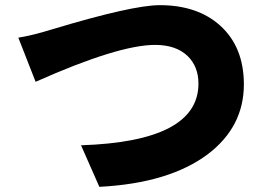

<svg xmlns="http://www.w3.org/2000/svg" viewBox="-20 -707 1040 744"><path d="M51 -561Q107 -570 181 -593Q493 -687 599 -687Q745 -687 833 -608Q925 -525 925 -380Q925 -216 786 -110Q636 3 365 17L294 -144Q749 -159 749 -383Q749 -449 707 -490Q662 -533 581 -533Q439 -533 118 -390Z"/></svg>

Font: Source Han Sans CN Heavy
Style: Bold
Weight: 900
Designer: Ryoko NISHIZUKA (kana & ideographs); Paul D. Hunt (Latin, Greek & Cyrillic); Wenlong ZHANG (bopomofo); Sandoll Communica
Foundry: Adobe Systems Incorporated
Version: Version 1.000;PS 1;hotconv 1.0.78;makeotf.lib2.5.61930